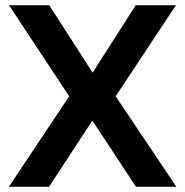

<svg xmlns="http://www.w3.org/2000/svg" viewBox="-20 -717 710 737"><path d="M245.5 -347.5 14.5 -697H169L335.5 -438L501 -697H655.5L424 -347.5L657 0H502L334.5 -254L168 0H14Z"/></svg>

Font: HK Grotesk
Style: Bold
Weight: 700
Designer: Alfredo Marco Pradil
Foundry: Hanken Design Co.
Version: Version 3.001